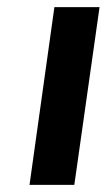

<svg xmlns="http://www.w3.org/2000/svg" viewBox="-20 -520 300 540"><path d="M63 0H189L260 -500H133Z"/></svg>

Font: Unageo
Style: Bold-Italic
Weight: 700
Designer: Richard Sepsi
Foundry: Richard Sepsi
Version: Version 2.000